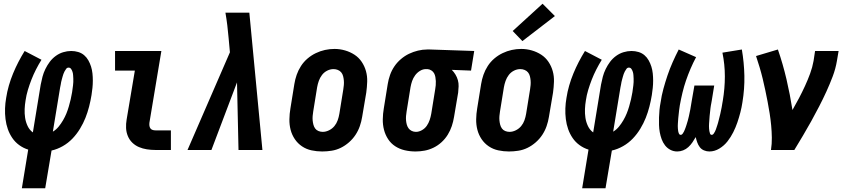

<svg xmlns="http://www.w3.org/2000/svg" viewBox="-20 -803 4540 1028"><path d="M97 205 131 -2Q105 -10 83 -26Q61 -42 46 -64Q31 -86 22 -111.5Q13 -137 9.5 -165.5Q6 -194 7 -222.5Q8 -251 13 -279Q18 -312 27.5 -345Q37 -378 50 -409.5Q63 -441 78.5 -471Q94 -501 112 -530L202 -483Q186 -457 172.5 -430.5Q159 -404 148.5 -377Q138 -350 129.5 -322Q121 -294 117 -266Q113 -243 112 -219Q111 -195 114.5 -172Q118 -149 128 -128Q138 -107 156 -94L198 -350Q202 -371 207.5 -392Q213 -413 223 -433.5Q233 -454 246.5 -472Q260 -490 278.5 -503.5Q297 -517 318.5 -523.5Q340 -530 361 -530Q381 -530 399 -524.5Q417 -519 430.5 -507.5Q444 -496 453 -480Q462 -464 467.5 -446.5Q473 -429 475 -410Q477 -391 477 -371.5Q477 -352 475 -332.5Q473 -313 470 -294Q465 -263 457 -232Q449 -201 437.5 -172Q426 -143 408.5 -114Q391 -85 368 -61Q345 -37 316 -20.5Q287 -4 256 3L222 205ZM263 -98Q281 -109 294 -125Q307 -141 317.5 -159Q328 -177 335.5 -195.5Q343 -214 348.5 -233Q354 -252 358.5 -271Q363 -290 366 -309Q367 -318 368.5 -327.5Q370 -337 371 -346Q372 -355 372.5 -364Q373 -373 372.5 -382Q372 -391 371.5 -400Q371 -409 368.5 -417.5Q366 -426 361 -433.5Q356 -441 347 -441Q339 -441 334 -434Q329 -427 325.5 -420.5Q322 -414 319.5 -407Q317 -400 315 -392.5Q313 -385 311 -378Q309 -371 307.5 -364Q306 -357 305 -349.5Q304 -342 302 -335Q302 -335 302 -335Q302 -335 302 -335Z M812 0Q789 0 766.5 -3.5Q744 -7 724 -15.5Q704 -24 688.5 -39Q673 -54 664.5 -74.5Q656 -95 655 -117.5Q654 -140 658 -163L702 -425H596V-530H844L780 -146Q779 -138 780 -130Q781 -122 785 -116Q789 -110 796.5 -107.5Q804 -105 812 -105H895V0Z M984 0 1211 -523 1204 -600Q1201 -634 1197 -667.5Q1193 -701 1187 -735H1315L1385 0H1257L1249 -362L1112 0Z M1705 8Q1676 8 1648 2Q1620 -4 1597 -19.5Q1574 -35 1558.5 -58Q1543 -81 1536 -108Q1529 -135 1529.5 -164.5Q1530 -194 1535 -223L1556 -353Q1560 -378 1568.5 -402.5Q1577 -427 1591.5 -449.5Q1606 -472 1626.5 -489.5Q1647 -507 1671 -518.5Q1695 -530 1720 -535.5Q1745 -541 1771 -541Q1800 -541 1827.5 -533Q1855 -525 1878 -510Q1901 -495 1916.5 -472Q1932 -449 1939.5 -422Q1947 -395 1946 -365.5Q1945 -336 1941 -307L1919 -177Q1915 -152 1906.5 -127.5Q1898 -103 1883.5 -81Q1869 -59 1848.5 -41Q1828 -23 1804.5 -11.5Q1781 0 1755.5 4Q1730 8 1705 8ZM1708 -97Q1725 -97 1742 -105.5Q1759 -114 1770.5 -128Q1782 -142 1788 -159Q1794 -176 1797 -194L1818 -324Q1820 -336 1821 -348Q1822 -360 1821 -372Q1820 -384 1817 -395.5Q1814 -407 1807 -415.5Q1800 -424 1789 -428.5Q1778 -433 1766 -433Q1748 -433 1731.5 -424.5Q1715 -416 1704 -401.5Q1693 -387 1687 -370Q1681 -353 1678 -336L1657 -206Q1655 -194 1654 -182Q1653 -170 1654 -158.5Q1655 -147 1658 -135.5Q1661 -124 1667.5 -115Q1674 -106 1685 -101.5Q1696 -97 1708 -97Z M2205 8Q2175 8 2147 1.5Q2119 -5 2096 -20Q2073 -35 2058 -58Q2043 -81 2036 -108Q2029 -135 2029.5 -164.5Q2030 -194 2035 -223L2056 -353Q2060 -378 2068.5 -402Q2077 -426 2091.5 -447.5Q2106 -469 2126.5 -486.5Q2147 -504 2170 -515Q2193 -526 2218 -532Q2243 -538 2267 -538Q2271 -538 2275 -538Q2279 -538 2283 -538L2519 -530L2502 -425L2399 -429Q2410 -418 2418.5 -404Q2427 -390 2431.5 -374Q2436 -358 2435.5 -341Q2435 -324 2433 -307L2411 -177Q2407 -152 2399 -128Q2391 -104 2377.5 -82Q2364 -60 2344.5 -42Q2325 -24 2301.5 -12.5Q2278 -1 2253.5 3.5Q2229 8 2205 8ZM2207 -97Q2223 -97 2239 -106Q2255 -115 2265 -129.5Q2275 -144 2280.5 -160.5Q2286 -177 2289 -194L2310 -324Q2312 -335 2313 -346.5Q2314 -358 2313.5 -369Q2313 -380 2311 -391Q2309 -402 2304 -411Q2299 -420 2289.5 -426Q2280 -432 2269 -433H2265Q2264 -433 2263 -433Q2262 -433 2260 -433Q2244 -433 2228.5 -423.5Q2213 -414 2202.5 -399.5Q2192 -385 2186.5 -369Q2181 -353 2178 -336L2157 -206Q2155 -194 2154 -182Q2153 -170 2154 -158.5Q2155 -147 2158 -136Q2161 -125 2167.5 -116Q2174 -107 2184.5 -102Q2195 -97 2207 -97Z M2705 8Q2676 8 2648 2Q2620 -4 2597 -19.5Q2574 -35 2558.5 -58Q2543 -81 2536 -108Q2529 -135 2529.5 -164.5Q2530 -194 2535 -223L2556 -353Q2560 -378 2568.5 -402.5Q2577 -427 2591.5 -449.5Q2606 -472 2626.5 -489.5Q2647 -507 2671 -518.5Q2695 -530 2720 -535.5Q2745 -541 2771 -541Q2800 -541 2827.5 -533Q2855 -525 2878 -510Q2901 -495 2916.5 -472Q2932 -449 2939.5 -422Q2947 -395 2946 -365.5Q2945 -336 2941 -307L2919 -177Q2915 -152 2906.5 -127.5Q2898 -103 2883.5 -81Q2869 -59 2848.5 -41Q2828 -23 2804.5 -11.5Q2781 0 2755.5 4Q2730 8 2705 8ZM2708 -97Q2725 -97 2742 -105.5Q2759 -114 2770.5 -128Q2782 -142 2788 -159Q2794 -176 2797 -194L2818 -324Q2820 -336 2821 -348Q2822 -360 2821 -372Q2820 -384 2817 -395.5Q2814 -407 2807 -415.5Q2800 -424 2789 -428.5Q2778 -433 2766 -433Q2748 -433 2731.5 -424.5Q2715 -416 2704 -401.5Q2693 -387 2687 -370Q2681 -353 2678 -336L2657 -206Q2655 -194 2654 -182Q2653 -170 2654 -158.5Q2655 -147 2658 -135.5Q2661 -124 2667.5 -115Q2674 -106 2685 -101.5Q2696 -97 2708 -97ZM2777 -583 2725 -637 2885 -783 2951 -717Z M3097 205 3131 -2Q3105 -10 3083 -26Q3061 -42 3046 -64Q3031 -86 3022 -111.5Q3013 -137 3009.5 -165.5Q3006 -194 3007 -222.5Q3008 -251 3013 -279Q3018 -312 3027.5 -345Q3037 -378 3050 -409.5Q3063 -441 3078.5 -471Q3094 -501 3112 -530L3202 -483Q3186 -457 3172.5 -430.5Q3159 -404 3148.5 -377Q3138 -350 3129.5 -322Q3121 -294 3117 -266Q3113 -243 3112 -219Q3111 -195 3114.5 -172Q3118 -149 3128 -128Q3138 -107 3156 -94L3198 -350Q3202 -371 3207.5 -392Q3213 -413 3223 -433.5Q3233 -454 3246.5 -472Q3260 -490 3278.5 -503.5Q3297 -517 3318.5 -523.5Q3340 -530 3361 -530Q3381 -530 3399 -524.5Q3417 -519 3430.5 -507.5Q3444 -496 3453 -480Q3462 -464 3467.5 -446.5Q3473 -429 3475 -410Q3477 -391 3477 -371.5Q3477 -352 3475 -332.5Q3473 -313 3470 -294Q3465 -263 3457 -232Q3449 -201 3437.5 -172Q3426 -143 3408.5 -114Q3391 -85 3368 -61Q3345 -37 3316 -20.5Q3287 -4 3256 3L3222 205ZM3263 -98Q3281 -109 3294 -125Q3307 -141 3317.5 -159Q3328 -177 3335.5 -195.5Q3343 -214 3348.5 -233Q3354 -252 3358.5 -271Q3363 -290 3366 -309Q3367 -318 3368.5 -327.5Q3370 -337 3371 -346Q3372 -355 3372.5 -364Q3373 -373 3372.5 -382Q3372 -391 3371.5 -400Q3371 -409 3368.5 -417.5Q3366 -426 3361 -433.5Q3356 -441 3347 -441Q3339 -441 3334 -434Q3329 -427 3325.5 -420.5Q3322 -414 3319.5 -407Q3317 -400 3315 -392.5Q3313 -385 3311 -378Q3309 -371 3307.5 -364Q3306 -357 3305 -349.5Q3304 -342 3302 -335Q3302 -335 3302 -335Q3302 -335 3302 -335Z M3606 8Q3586 8 3569 -1Q3552 -10 3540.5 -25Q3529 -40 3522.5 -58Q3516 -76 3512.5 -95Q3509 -114 3508.5 -134Q3508 -154 3508.5 -174Q3509 -194 3511 -214.5Q3513 -235 3517 -255Q3522 -291 3532 -327.5Q3542 -364 3554 -399.5Q3566 -435 3581.5 -470Q3597 -505 3614 -538L3707 -497Q3691 -467 3677.5 -435.5Q3664 -404 3653 -372Q3642 -340 3634 -306.5Q3626 -273 3620 -240Q3619 -233 3618 -226Q3617 -219 3616 -212Q3615 -205 3614.5 -198Q3614 -191 3613 -184Q3612 -177 3611.5 -170Q3611 -163 3610.5 -156Q3610 -149 3609.5 -142Q3609 -135 3609 -128.5Q3609 -122 3609.5 -115Q3610 -108 3611 -101.5Q3612 -95 3615 -88Q3618 -81 3625 -81Q3631 -81 3635 -87Q3639 -93 3642 -98.5Q3645 -104 3647 -110Q3649 -116 3651.5 -122Q3654 -128 3655.5 -134Q3657 -140 3659 -145.5Q3661 -151 3662.5 -157Q3664 -163 3665.5 -169Q3667 -175 3668.5 -181Q3670 -187 3671 -193Q3672 -199 3673.5 -205Q3675 -211 3676 -217Q3677 -223 3678 -229Q3679 -235 3680 -241Q3681 -247 3682 -253Q3683 -259 3684 -265L3698 -345H3804L3791 -265Q3790 -258 3788.5 -251Q3787 -244 3786 -237.5Q3785 -231 3784 -224Q3783 -217 3782.5 -210Q3782 -203 3781 -196Q3780 -189 3779.5 -182.5Q3779 -176 3778.5 -169Q3778 -162 3777.5 -155Q3777 -148 3776.5 -141.5Q3776 -135 3776 -128Q3776 -121 3776.5 -114.5Q3777 -108 3778 -101.5Q3779 -95 3781.5 -88Q3784 -81 3791 -81Q3797 -81 3801 -87Q3805 -93 3808 -98.5Q3811 -104 3813 -110Q3815 -116 3817 -122Q3819 -128 3821 -134Q3823 -140 3824.5 -145.5Q3826 -151 3827.5 -157Q3829 -163 3830.5 -169Q3832 -175 3833.5 -181Q3835 -187 3836.5 -193Q3838 -199 3839 -205Q3840 -211 3841.5 -217Q3843 -223 3844 -229Q3845 -235 3846 -241Q3847 -247 3848 -253Q3849 -259 3850 -264Q3861 -330 3861 -394Q3861 -458 3848 -521L3952 -538Q3964 -468 3965.5 -397.5Q3967 -327 3955 -255Q3951 -228 3944 -201Q3937 -174 3928 -147.5Q3919 -121 3906 -95Q3893 -69 3875 -46Q3857 -23 3831.5 -7.5Q3806 8 3778 8Q3763 8 3749 2Q3735 -4 3726.5 -15.5Q3718 -27 3713 -41Q3708 -55 3705 -69Q3697 -55 3687.5 -41Q3678 -27 3665.5 -15.5Q3653 -4 3637.5 2Q3622 8 3606 8Z M4108 0Q4113 -33 4112.5 -66Q4112 -99 4109 -131Q4106 -163 4101 -195Q4096 -227 4090 -258Q4084 -289 4077.5 -320Q4071 -351 4063.5 -382Q4056 -413 4047 -443Q4038 -473 4028 -503L4145 -538Q4172 -460 4191 -378.5Q4210 -297 4223 -214Q4241 -245 4258 -277.5Q4275 -310 4290 -342.5Q4305 -375 4317.5 -409Q4330 -443 4336 -477L4344 -530H4470L4461 -477Q4454 -435 4438.5 -394Q4423 -353 4404.5 -312.5Q4386 -272 4365.5 -232.5Q4345 -193 4323.5 -154Q4302 -115 4279 -76.5Q4256 -38 4233 0Z"/></svg>

Font: Iosevka Slab Extrabold
Style: Italic
Weight: 800
Italic angle: -9°
Monospace: yes
Designer: Belleve Invis
Foundry: Belleve Invis
Version: Version 11.1.0; ttfautohint (v1.8.3)